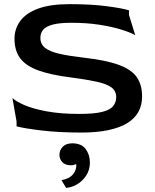

<svg xmlns="http://www.w3.org/2000/svg" viewBox="-20 -630 746 927"><path d="M374 10Q265 10 181 0Q97 -10 60 -20V-43L40 -157Q56 -141 97 -123Q138 -105 205 -92.5Q272 -80 363 -80Q436 -80 474.5 -90Q513 -100 527 -118.5Q541 -137 541 -161Q541 -191 518 -208Q495 -225 447 -235.5Q399 -246 323 -256Q227 -268 166.5 -289.5Q106 -311 78 -348Q50 -385 50 -443Q50 -491 78 -529Q106 -567 164.5 -588.5Q223 -610 316 -610Q420 -610 496 -600Q572 -590 603 -580V-557L633 -460Q611 -473 566 -487Q521 -501 460 -510.5Q399 -520 325 -520Q268 -520 235.5 -511.5Q203 -503 189 -487Q175 -471 175 -447Q175 -417 197.5 -399Q220 -381 266 -370.5Q312 -360 381 -352Q489 -340 551.5 -317.5Q614 -295 640 -258Q666 -221 666 -164Q666 -122 648 -89.5Q630 -57 593.5 -35Q557 -13 502 -1.5Q447 10 374 10ZM299 277 277 240Q315 233 333 211Q351 189 348 162Q344 164 337 166Q330 168 322 168Q296 168 281.5 153.5Q267 139 267 118Q267 95 283 78.5Q299 62 329 62Q373 62 393.5 89.5Q414 117 414 155Q414 190 396.5 217Q379 244 353 259.5Q327 275 299 277Z"/></svg>

Font: Red Rose Medium
Style: Regular
Weight: 500
Designer: Jaikishan Patel
Version: Version 2.000